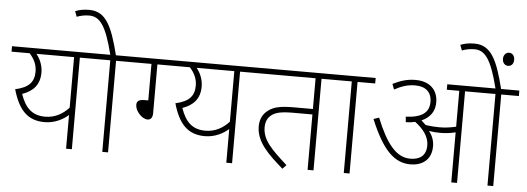

<svg xmlns="http://www.w3.org/2000/svg" viewBox="-55 -1058 3362 1226"><g transform="rotate(5 1626.0 -444.5)"><path d="M551 -622H0V-587H116C145 -555 164 -519 164 -473C164 -406 130 -369 44 -350C81 -221 139 -157 249 -157C314 -157 367 -186 401 -216V0H438V-587H551ZM91 -324C160 -348 202 -392 202 -470C202 -515 185 -555 160 -587H401V-263C361 -219 310 -192 250 -192C162 -192 120 -241 91 -324Z M670 -587H783V-622H666C620 -806 578 -896 472 -896C433 -896 407 -890 382 -880L395 -845C415 -853 444 -860 474 -860C541 -860 583 -810 630 -622H536V-587H633V0H670Z M935 -587H1042V-622H768V-587H897V-353H872C835 -353 823 -340 823 -318C823 -280 866 -231 903 -231C921 -231 935 -244 935 -274Z M1578 -622H1027V-587H1143C1172 -555 1191 -519 1191 -473C1191 -406 1157 -369 1071 -350C1108 -221 1166 -157 1276 -157C1341 -157 1394 -186 1428 -216V0H1465V-587H1578ZM1118 -324C1187 -348 1229 -392 1229 -470C1229 -515 1212 -555 1187 -587H1428V-263C1388 -219 1337 -192 1277 -192C1189 -192 1147 -241 1118 -324Z M1987 -587H2099V-622H1563V-587H1949V-390H1828C1735 -390 1696 -378 1664 -354C1626 -327 1614 -286 1614 -250C1614 -149 1694 -75 1788 7L1812 -18C1712 -108 1652 -165 1652 -247C1652 -284 1666 -307 1680 -320C1708 -347 1750 -355 1827 -355H1949V0H1987Z M2218 -587H2331V-622H2084V-587H2181V0H2218Z M2734 -219C2734 -257 2721 -288 2700 -315C2721 -311 2747 -309 2770 -309C2803 -309 2836 -312 2870 -321V0H2907V-587H3102V0H3139V-587H3252V-622H3135C3089 -806 3047 -896 2941 -896C2902 -896 2876 -890 2851 -880L2864 -845C2884 -853 2913 -860 2943 -860C3010 -860 3052 -810 3099 -622H2790V-587H2870V-357C2832 -348 2797 -344 2764 -344C2737 -344 2706 -346 2675 -351C2666 -360 2656 -369 2646 -378C2702 -402 2730 -445 2730 -500C2730 -581 2677 -632 2586 -632C2530 -632 2489 -617 2441 -594L2454 -559C2501 -584 2539 -597 2587 -597C2653 -597 2693 -564 2693 -500C2693 -433 2648 -397 2544 -393L2547 -358C2569 -358 2589 -361 2607 -365C2660 -325 2697 -278 2697 -222C2697 -153 2653 -128 2596 -128C2504 -128 2440 -212 2375 -372L2340 -360C2420 -167 2496 -92 2600 -92C2670 -92 2734 -129 2734 -219ZM3130 -815C3130 -788 3147 -773 3166 -773C3186 -773 3202 -787 3202 -815C3202 -839 3188 -857 3166 -857C3146 -857 3130 -840 3130 -815Z"/></g></svg>

Font: Noto Sans ExtraLight
Style: Italic
Weight: 200
Italic angle: -12°
Designer: Monotype Design Team
Foundry: Monotype Imaging Inc.
Version: Version 2.013